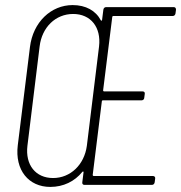

<svg xmlns="http://www.w3.org/2000/svg" viewBox="-20 -728 713 756"><path d="M671 -675 673 -690C673 -696 670 -700 664 -700H398C392 -700 388 -696 387 -690L382 -650C382 -647 379 -645 377 -648C357 -686 318 -708 266 -708C181 -708 110 -641 98 -543L50 -156C38 -58 93 8 178 8C230 8 274 -14 304 -51C307 -54 309 -53 309 -50L304 -10C303 -4 307 0 312 0H578C584 0 588 -4 589 -10L591 -25C592 -31 588 -35 582 -35H349C347 -35 345 -37 345 -39L381 -329C381 -331 383 -333 385 -333H538C543 -333 548 -337 548 -343L550 -358C551 -364 548 -368 542 -368H390C388 -368 386 -370 386 -372L422 -661C422 -663 424 -665 426 -665H660C666 -665 670 -669 671 -675ZM189 -27C120 -27 79 -79 88 -154L136 -545C145 -621 199 -673 268 -673C337 -673 379 -621 370 -545L322 -154C312 -79 257 -27 189 -27Z"/></svg>

Font: Barlow Condensed ExtraLight
Style: Italic
Weight: 275
Width: 3
Italic angle: -7°
Designer: Jeremy Tribby
Foundry: Tribby Type
Version: Version 1.422;hotconv 1.0.109;makeotfexe 2.5.65596